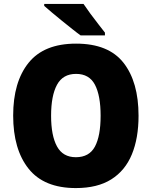

<svg xmlns="http://www.w3.org/2000/svg" viewBox="-20 -947 772 977"><path d="M685 -358Q685 -244 651 -161.5Q617 -79 546.5 -34.5Q476 10 366 10Q204 10 125.5 -88.5Q47 -187 47 -359Q47 -530 125.5 -627.5Q204 -725 367 -725Q532 -725 608.5 -627.5Q685 -530 685 -358ZM240 -358Q240 -257 270 -202Q300 -147 366 -147Q434 -147 463 -201Q492 -255 492 -358Q492 -461 463 -516Q434 -571 367 -571Q300 -571 270 -515.5Q240 -460 240 -358ZM405 -927Q419 -906 439.5 -878Q460 -850 480.5 -824Q501 -798 514 -781V-767H390Q373 -779 348 -799Q323 -819 295.5 -841Q268 -863 244 -883.5Q220 -904 205 -917V-927Z"/></svg>

Font: Noto Sans Sinhala UI SemiCondensed Black
Style: Regular
Weight: 900
Width: 4
Designer: Jelle Bosma - Monotype Design Team
Foundry: Monotype Imaging Inc.
Version: Version 2.006; ttfautohint (v1.8.4.7-5d5b)